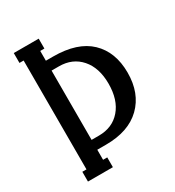

<svg xmlns="http://www.w3.org/2000/svg" viewBox="-166 -780 804 880"><g transform="rotate(-30 236.5 -340.0)"><path d="M150.9 -627.9V-576.2H189Q317.4 -576.2 382.8 -513.7Q448.2 -451.2 448.2 -341.8Q448.2 -232.9 382.6 -168.9Q316.9 -105 196.8 -105H150.9V-51.8H172.9V0H41V-51.8H63V-627.9H41V-680.2H172.9V-627.9ZM150.9 -523.9V-157.2H189.9Q261.7 -157.2 304.4 -206.5Q347.2 -255.9 347.2 -341.8Q347.2 -425.8 304.2 -474.9Q261.2 -523.9 189.9 -523.9Z"/></g></svg>

Font: Margherita Semibold
Style: Regular
Weight: 600
Designer: James Puckett
Foundry: Dunwich Type Founders
Version: Version 1.008;hotconv 1.0.109;makeotfexe 2.5.65596